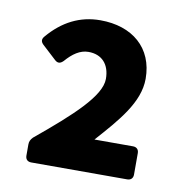

<svg xmlns="http://www.w3.org/2000/svg" viewBox="-55 -831 486 508"><g transform="rotate(10 188.0 -577.0)"><path d="M44.9 -421.9V-391.6C44.9 -381.8 50.8 -376 60.5 -376H318.4C328.1 -376 334 -381.8 334 -391.6V-449.2C334 -459 328.1 -464.8 318.4 -464.8H214.8C270.5 -527.3 320.3 -583 320.3 -646.5C320.3 -729.5 261.7 -778.3 175.8 -778.3C121.1 -778.3 75.2 -754.9 37.1 -710C30.3 -702.1 31.2 -695.3 38.1 -688.5L76.2 -653.3C84 -646.5 90.8 -647.5 98.6 -655.3C117.2 -676.8 136.7 -690.4 159.2 -690.4C195.3 -690.4 216.8 -667 216.8 -627.9C216.8 -582 149.4 -520.5 53.7 -441.4C47.9 -435.5 44.9 -429.7 44.9 -421.9Z"/></g></svg>

Font: Ed Sans Neue
Style: Bold
Weight: 700
Designer: Stephen Hutchings
Version: Version 1.004;PS 001.004;hotconv 1.0.88;makeotf.lib2.5.64775